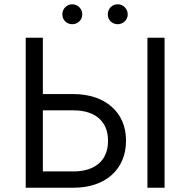

<svg xmlns="http://www.w3.org/2000/svg" viewBox="-20 -876 888 896"><path d="M317 -763C343 -763 364 -783 364 -809C364 -835 343 -856 317 -856C291 -856 271 -835 271 -809C271 -783 291 -763 317 -763ZM529 -763C555 -763 576 -783 576 -809C576 -835 555 -856 529 -856C503 -856 483 -835 483 -809C483 -783 503 -763 529 -763ZM100 0H324C472 0 568 -86 568 -218V-222C568 -353 469 -437 323 -437H180V-700H100ZM668 0H748V-700H668ZM180 -76V-361H324C425 -361 484 -308 484 -221V-217C484 -129 425 -76 323 -76Z"/></svg>

Font: Fixel Display Regular
Style: Regular
Weight: 400
Designer: AlfaBravo + MacPaw
Foundry: Kyrylo Tkachov, Marchela Mozhyna, Serhii Makarenko, Maria Weinstein, Zakhar Kryvoshyya
Version: Version 1.211